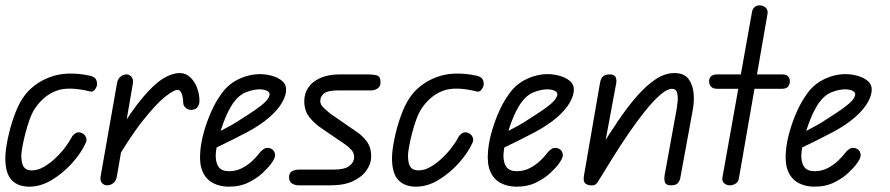

<svg xmlns="http://www.w3.org/2000/svg" viewBox="-30 -695 3336 720"><path d="M80 5Q37 5 13.5 -20Q-10 -45 -10 -102Q-10 -129 -1.5 -171.5Q7 -214 22 -257Q37 -300 56 -328Q91 -380 155 -405Q219 -430 308 -411Q323 -407 328.5 -399.5Q334 -392 334 -379Q334 -371 326.5 -360Q319 -349 308 -352Q227 -372 181 -354.5Q135 -337 103 -291Q91 -274 81.5 -248Q72 -222 65 -194.5Q58 -167 54 -144.5Q50 -122 50 -112Q50 -82 59 -69Q68 -56 89 -56Q112 -56 135 -69.5Q158 -83 179 -103Q200 -123 215.5 -144Q231 -165 238 -179Q243 -189 253.5 -195.5Q264 -202 277 -196Q287 -192 292 -181.5Q297 -171 292 -160Q275 -122 241 -84Q207 -46 165 -20.5Q123 5 80 5Z M689 -283Q676 -282 666.5 -290.5Q657 -299 657 -310Q657 -326 652 -342Q647 -358 635 -358Q622 -358 589 -332Q556 -306 505.5 -242.5Q455 -179 389 -65L409 -191Q463 -279 505 -329Q547 -379 581 -400Q615 -421 644 -421Q666 -421 682.5 -406Q699 -391 708.5 -367Q718 -343 718 -315Q718 -305 711.5 -294.5Q705 -284 689 -283ZM372 0Q361 0 353 -8Q345 -16 347 -32L409 -384Q412 -400 422.5 -408Q433 -416 444 -416Q455 -416 463 -407Q471 -398 468 -380L408 -32Q405 -16 394.5 -8Q384 0 372 0Z M828 5Q795 5 769 -8.5Q743 -22 730 -51Q717 -80 721 -127Q724 -163 735 -201.5Q746 -240 762 -276Q778 -312 796 -337Q822 -377 862.5 -397Q903 -417 945 -417Q968 -417 990.5 -410.5Q1013 -404 1028 -391.5Q1043 -379 1043 -359Q1043 -337 1027.5 -310Q1012 -283 980 -255Q948 -227 898 -200Q875 -188 844.5 -172.5Q814 -157 788.5 -145Q763 -133 754 -128L766 -188Q779 -195 797 -204Q815 -213 836.5 -225Q858 -237 880 -252Q936 -287 958.5 -307Q981 -327 981 -342Q981 -350 970 -355Q959 -360 943 -360Q921 -360 893.5 -349.5Q866 -339 844 -308Q827 -283 813 -248Q799 -213 790 -178Q781 -143 779 -116Q778 -86 789.5 -69.5Q801 -53 829 -53Q856 -53 878.5 -65Q901 -77 916.5 -92Q932 -107 938 -115Q955 -138 968.5 -140Q982 -142 992 -134Q1000 -128 1001.5 -115Q1003 -102 983 -76Q977 -68 956.5 -48Q936 -28 903.5 -11.5Q871 5 828 5Z M1209 0H1090Q1077 0 1065.5 -6.5Q1054 -13 1054 -30Q1054 -47 1065.5 -53Q1077 -59 1091 -59H1221Q1263 -59 1280.5 -73Q1298 -87 1298 -106Q1298 -121 1288 -132.5Q1278 -144 1265 -153L1177 -213Q1151 -230 1131 -254.5Q1111 -279 1111 -316Q1111 -344 1126 -366.5Q1141 -389 1171 -402.5Q1201 -416 1244 -416H1345Q1371 -416 1384 -412Q1397 -408 1397 -386Q1397 -371 1386 -363.5Q1375 -356 1363 -356H1240Q1199 -356 1185 -344.5Q1171 -333 1171 -316Q1171 -303 1183.5 -291Q1196 -279 1210 -268L1304 -203Q1329 -187 1345.5 -164.5Q1362 -142 1362 -108Q1362 -82 1345 -57Q1328 -32 1294.5 -16Q1261 0 1209 0Z M1530 5Q1487 5 1463.5 -20Q1440 -45 1440 -102Q1440 -129 1448.5 -171.5Q1457 -214 1472 -257Q1487 -300 1506 -328Q1541 -380 1605 -405Q1669 -430 1758 -411Q1773 -407 1778.5 -399.5Q1784 -392 1784 -379Q1784 -371 1776.5 -360Q1769 -349 1758 -352Q1677 -372 1631 -354.5Q1585 -337 1553 -291Q1541 -274 1531.5 -248Q1522 -222 1515 -194.5Q1508 -167 1504 -144.5Q1500 -122 1500 -112Q1500 -82 1509 -69Q1518 -56 1539 -56Q1562 -56 1585 -69.5Q1608 -83 1629 -103Q1650 -123 1665.5 -144Q1681 -165 1688 -179Q1693 -189 1703.5 -195.5Q1714 -202 1727 -196Q1737 -192 1742 -181.5Q1747 -171 1742 -160Q1725 -122 1691 -84Q1657 -46 1615 -20.5Q1573 5 1530 5Z M1907 5Q1874 5 1848 -8.5Q1822 -22 1809 -51Q1796 -80 1800 -127Q1803 -163 1814 -201.5Q1825 -240 1841 -276Q1857 -312 1875 -337Q1901 -377 1941.5 -397Q1982 -417 2024 -417Q2047 -417 2069.5 -410.5Q2092 -404 2107 -391.5Q2122 -379 2122 -359Q2122 -337 2106.5 -310Q2091 -283 2059 -255Q2027 -227 1977 -200Q1954 -188 1923.5 -172.5Q1893 -157 1867.5 -145Q1842 -133 1833 -128L1845 -188Q1858 -195 1876 -204Q1894 -213 1915.5 -225Q1937 -237 1959 -252Q2015 -287 2037.5 -307Q2060 -327 2060 -342Q2060 -350 2049 -355Q2038 -360 2022 -360Q2000 -360 1972.5 -349.5Q1945 -339 1923 -308Q1906 -283 1892 -248Q1878 -213 1869 -178Q1860 -143 1858 -116Q1857 -86 1868.5 -69.5Q1880 -53 1908 -53Q1935 -53 1957.5 -65Q1980 -77 1995.5 -92Q2011 -107 2017 -115Q2034 -138 2047.5 -140Q2061 -142 2071 -134Q2079 -128 2080.5 -115Q2082 -102 2062 -76Q2056 -68 2035.5 -48Q2015 -28 1982.5 -11.5Q1950 5 1907 5Z M2486 0Q2467 0 2463.5 -11.5Q2460 -23 2462 -36L2506 -278Q2509 -294 2511 -313.5Q2513 -333 2509 -347.5Q2505 -362 2490 -362Q2472 -362 2446 -339.5Q2420 -317 2389.5 -279Q2359 -241 2327.5 -195Q2296 -149 2266.5 -101.5Q2237 -54 2212 -13L2219 -135Q2254 -192 2289 -243.5Q2324 -295 2359 -335Q2394 -375 2429 -398Q2464 -421 2499 -421Q2535 -421 2551.5 -399.5Q2568 -378 2571 -345Q2574 -312 2567 -278L2521 -27Q2519 -17 2512 -8.5Q2505 0 2486 0ZM2183 0Q2164 -3 2160.5 -13.5Q2157 -24 2161 -43L2220 -384Q2222 -395 2226 -402Q2230 -409 2237.5 -412.5Q2245 -416 2257 -416Q2272 -416 2277.5 -407.5Q2283 -399 2281 -384L2212 -13Q2207 -6 2202 -2.5Q2197 1 2183 0Z M2707 0Q2695 0 2686 -7.5Q2677 -15 2679 -29L2790 -650Q2792 -662 2800 -668.5Q2808 -675 2818 -675Q2831 -675 2841 -666.5Q2851 -658 2848 -642L2741 -27Q2739 -13 2728.5 -6.5Q2718 0 2707 0ZM2629 -390Q2629 -401 2636 -408.5Q2643 -416 2660 -416H2902Q2919 -416 2925.5 -408.5Q2932 -401 2932 -390Q2932 -379 2925.5 -370.5Q2919 -362 2902 -362H2660Q2643 -362 2636 -370.5Q2629 -379 2629 -390Z M3024 5Q2991 5 2965 -8.5Q2939 -22 2926 -51Q2913 -80 2917 -127Q2920 -163 2931 -201.5Q2942 -240 2958 -276Q2974 -312 2992 -337Q3018 -377 3058.5 -397Q3099 -417 3141 -417Q3164 -417 3186.5 -410.5Q3209 -404 3224 -391.5Q3239 -379 3239 -359Q3239 -337 3223.5 -310Q3208 -283 3176 -255Q3144 -227 3094 -200Q3071 -188 3040.5 -172.5Q3010 -157 2984.5 -145Q2959 -133 2950 -128L2962 -188Q2975 -195 2993 -204Q3011 -213 3032.5 -225Q3054 -237 3076 -252Q3132 -287 3154.5 -307Q3177 -327 3177 -342Q3177 -350 3166 -355Q3155 -360 3139 -360Q3117 -360 3089.5 -349.5Q3062 -339 3040 -308Q3023 -283 3009 -248Q2995 -213 2986 -178Q2977 -143 2975 -116Q2974 -86 2985.5 -69.5Q2997 -53 3025 -53Q3052 -53 3074.5 -65Q3097 -77 3112.5 -92Q3128 -107 3134 -115Q3151 -138 3164.5 -140Q3178 -142 3188 -134Q3196 -128 3197.5 -115Q3199 -102 3179 -76Q3173 -68 3152.5 -48Q3132 -28 3099.5 -11.5Q3067 5 3024 5Z"/></svg>

Font: Edu QLD Beginner
Style: Regular
Weight: 400
Designer: Tina and Corey Anderson
Foundry: Google for Education
Version: Version 1.003